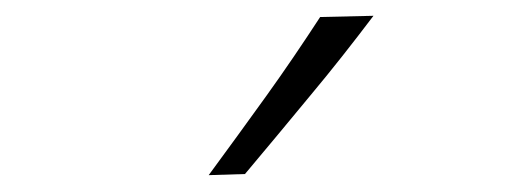

<svg xmlns="http://www.w3.org/2000/svg" viewBox="-20 -800 640 237"><path d="M237.6 -583.8 282.4 -585.2C309.5 -617.6 336.7 -650 363.3 -682.4C390 -714.3 415.7 -747.1 441 -780.5L375.2 -779C353.8 -746.2 331.9 -713.8 308.6 -681.4C285.2 -649 261.9 -616.7 237.6 -583.8Z"/></svg>

Font: Pinar Light
Style: Regular
Weight: 300
Designer: Amin Abedi
Version: Version 2.00;September 9, 2021;FontCreator 13.0.0.2683 64-bi